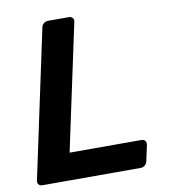

<svg xmlns="http://www.w3.org/2000/svg" viewBox="-80 -768 733 835"><g transform="rotate(-10 287.0 -350.0)"><path d="M40 0Q29 0 23.5 -7Q18 -14 20 -24L159 -676Q161 -686 169 -693Q177 -700 188 -700H280Q291 -700 296.5 -693Q302 -686 300 -676L181 -119H498Q509 -119 514.5 -112Q520 -105 518 -94L503 -24Q501 -14 493 -7Q485 0 474 0Z"/></g></svg>

Font: Rubik Medium
Style: Italic
Weight: 500
Italic angle: -12°
Designer: Hubert and Fischer
Foundry: Hubert and Fischer
Version: Version 2.300;gftools[0.9.30]